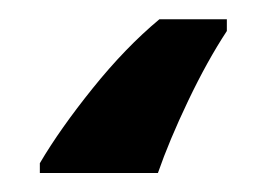

<svg xmlns="http://www.w3.org/2000/svg" viewBox="-20 40 276 200"><path d="M216.3 72.3Q195.8 103.5 176 145Q156.2 186.5 144.5 220.2H21.5V210Q42.5 174.3 76.7 131.8Q110.8 89.4 146 60.1H216.3Z"/></svg>

Font: Open Sans SemiBold
Style: Regular
Weight: 600
Designer: Monotype Design Team
Foundry: Monotype Imaging Inc.
Version: Version 3.003; ttfautohint (v1.8.4)